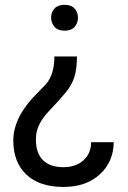

<svg xmlns="http://www.w3.org/2000/svg" viewBox="-20 -570 524 783"><path d="M293.9 -339.8Q293.5 -287.1 283.2 -255.4Q272.9 -223.6 249 -194.1Q225.1 -164.6 179 -116.2Q132.8 -67.9 127.4 -18.6L126.5 0Q126.5 54.7 155.5 83.3Q184.6 111.8 238.8 111.8Q289.1 111.8 320.3 83.7Q351.6 55.7 351.6 9.8H443.8Q442.9 90.3 386.7 141.4Q330.6 192.4 238.8 192.4Q141.1 192.4 87.6 142.1Q34.2 91.8 34.2 2.4Q34.2 -84 113.8 -171.4L168.5 -228Q201.7 -267.1 201.7 -339.8ZM297.9 -498.5Q297.9 -476.1 284.2 -460.4Q270.5 -444.8 243.4 -444.8Q216.3 -444.8 202.4 -460.4Q188.5 -476.1 188.5 -498.5Q188.5 -520.5 202.4 -535.4Q216.3 -550.3 243.4 -550.3Q270.5 -550.3 284.2 -535.4Q297.9 -520.5 297.9 -498.5Z"/></svg>

Font: Hopone
Style: Regular
Weight: 400
Foundry: SIL International (SIL)
Version: Version 1.00 September 3, 2015, initial release